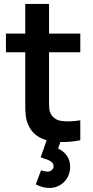

<svg xmlns="http://www.w3.org/2000/svg" viewBox="-20 -710 473 972"><path d="M230.5 241.5Q195.3 241.5 161.3 223.3L187.8 152.2Q208.2 158.8 220 158.8Q234 158.8 242.6 150.7Q251.2 142.5 251.2 131.8Q251.2 120.1 243.1 112.2Q235 104.3 222.5 99.2Q210.1 94.1 189.8 87.8Q188.8 87.4 187.8 87.4Q186.8 87.3 185.8 86.8L221.3 -15.3L294.2 -16.2L274.3 41.8Q303.5 56.2 319.3 79.6Q335.2 102.9 335.2 134.7Q335.2 165.2 320.9 189.8Q306.6 214.3 282.6 227.9Q258.6 241.5 230.5 241.5ZM386.5 0Q298 17 228.1 2.5Q158.2 -12.1 128.7 -66.3Q114.1 -93.8 110.5 -122.2Q107 -150.6 107.8 -197.2V-220.7V-690H228.2V-227.3V-212.1Q227.7 -179.6 229.4 -161.2Q231.2 -142.8 239.2 -130.3Q255.8 -102.8 292.2 -97.6Q328.5 -92.3 386.5 -100.8ZM10 -445.5V-540H386.5V-445.5Z"/></svg>

Font: Manrope
Style: Regular
Weight: 400
Designer: Mikhail Sharanda
Foundry: Mikhail Sharanda
Version: Version 4.503